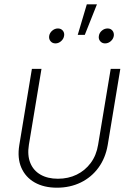

<svg xmlns="http://www.w3.org/2000/svg" viewBox="-20 -851 608 879"><path d="M240.7 8.3Q181.2 8.3 138.9 -15.6Q96.7 -39.6 77.6 -83.5Q58.6 -127.4 68.4 -187L126 -535.6H169.9L112.3 -188.5Q104.5 -140.1 118.7 -105.2Q132.8 -70.3 165.5 -51.5Q198.2 -32.7 245.1 -32.7Q292.5 -32.7 331.1 -51.5Q369.6 -70.3 395.5 -105.2Q421.4 -140.1 429.2 -188.5L486.8 -535.6H530.8L473.1 -187Q462.9 -127.4 430.9 -83.5Q398.9 -39.6 349.9 -15.6Q300.8 8.3 240.7 8.3ZM460.9 -652.3Q447.3 -652.3 438.7 -662.4Q430.2 -672.4 432.6 -686.5Q434.6 -700.7 446.3 -710.7Q458 -720.7 472.7 -720.7Q486.8 -720.7 494.9 -710.7Q502.9 -700.7 501 -686.5Q498.5 -672.4 487.1 -662.4Q475.6 -652.3 460.9 -652.3ZM233.9 -652.3Q219.7 -652.3 211.4 -662.4Q203.1 -672.4 205.1 -686.5Q207.5 -700.7 219.2 -710.7Q231 -720.7 245.1 -720.7Q259.3 -720.7 267.6 -710.7Q275.9 -700.7 273.4 -686.5Q271 -672.4 259.5 -662.4Q248 -652.3 233.9 -652.3ZM335.9 -691.4 377.4 -831.1H423.8L368.2 -691.4Z"/></svg>

Font: Inter 20pt ExtraLight
Style: Italic
Weight: 250
Italic angle: -9.3988°
Version: Version 4.001;git-66647c0bb